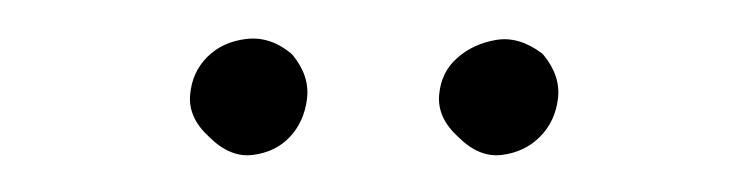

<svg xmlns="http://www.w3.org/2000/svg" viewBox="-20 -659 393 101"><path d="M266 -630Q275 -619 273.5 -607Q272 -595 264 -587Q256 -579 244 -577.5Q232 -576 221 -587Q210 -597 211 -609Q212 -621 220.5 -628.5Q229 -636 241 -638Q253 -640 265 -631ZM134 -630Q143 -619 141.5 -607Q140 -595 132.5 -587Q125 -579 113 -577.5Q101 -576 90 -587Q79 -597 80 -609Q81 -621 89 -629Q97 -637 109.5 -638.5Q122 -640 133 -631Z"/></svg>

Font: Wynona
Style: Regular
Weight: 400
Italic angle: -12°
Designer: Kanati
Foundry: Kanati and Michael Everson
Version: Version 2.000